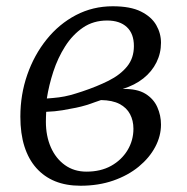

<svg xmlns="http://www.w3.org/2000/svg" viewBox="-20 -584 596 613"><path d="M237 9Q191.5 9 156.2 -5.2Q121 -19.5 96 -47.5Q71 -75.5 58 -116.5Q45 -157.5 45 -211.5Q45 -282 67 -345.2Q89 -408.5 128.8 -458Q168.5 -507.5 222.5 -535.8Q276.5 -564 340 -564Q396.5 -564 430 -547.2Q463.5 -530.5 478.8 -504Q494 -477.5 494 -447.5Q494 -414 479.5 -384.8Q465 -355.5 437.8 -333.8Q410.5 -312 371.5 -300Q417.5 -301 444 -284.8Q470.5 -268.5 482.2 -242Q494 -215.5 494 -186.5Q494 -149.5 475.5 -114.8Q457 -80 423 -52Q389 -24 341.8 -7.5Q294.5 9 237 9ZM256 -36Q301.5 -36 334.8 -54.5Q368 -73 387 -104.2Q406 -135.5 406 -173Q406 -199 395.2 -219.5Q384.5 -240 361.8 -252Q339 -264 302.5 -264.5Q295.5 -262.5 283 -257.8Q270.5 -253 255 -248.2Q239.5 -243.5 222.5 -240Q203.5 -236 179.5 -232Q155.5 -228 127.5 -227Q127 -219 126.8 -211Q126.5 -203 126.5 -195.5Q126.5 -150 142.2 -114Q158 -78 187.2 -57Q216.5 -36 256 -36ZM129.5 -269.5Q150.5 -271 168.2 -273.2Q186 -275.5 203.8 -280.2Q221.5 -285 242.5 -292Q289 -307.5 326.5 -326.2Q364 -345 385.8 -371.8Q407.5 -398.5 407.5 -437Q407.5 -476.5 385 -497.5Q362.5 -518.5 322 -518.5Q278 -518.5 244.8 -495.8Q211.5 -473 188 -436Q164.5 -399 150.2 -355.2Q136 -311.5 129.5 -269.5Z"/></svg>

Font: Merriweather 28pt Light
Style: Italic
Weight: 300
Italic angle: -7.8°
Version: Version 2.101